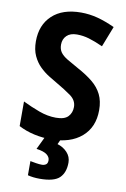

<svg xmlns="http://www.w3.org/2000/svg" viewBox="-103 -784 710 1083"><g transform="rotate(10 252.0 -242.0)"><path d="M467 -199Q467 -101 402.5 -45.5Q338 10 226 10Q179 10 131 -0.5Q83 -11 41 -33V-174Q88 -151 137 -133Q186 -115 234 -115Q283 -115 303.5 -137Q324 -159 324 -192Q324 -230 289.5 -255Q255 -280 203 -310Q182 -322 155.5 -338.5Q129 -355 104.5 -379Q80 -403 64 -437.5Q48 -472 48 -520Q48 -614 107 -669Q166 -724 272 -724Q319 -724 365.5 -712Q412 -700 466 -675L420 -557Q373 -578 339 -588Q305 -598 270 -598Q232 -598 211.5 -578Q191 -558 191 -526Q191 -500 203.5 -482.5Q216 -465 242.5 -449Q269 -433 309 -411Q359 -384 394.5 -355Q430 -326 448.5 -288.5Q467 -251 467 -199ZM348 122Q348 179 317 209.5Q286 240 203 240Q165 240 135 232V151Q150 154 169 157Q188 160 202 160Q215 160 225 153.5Q235 147 235 129Q235 111 217.5 97Q200 83 157 77L194 0H283L269 30Q303 40 325.5 64.5Q348 89 348 122Z"/></g></svg>

Font: Noto Sans Tamil SemiCondensed
Style: Bold
Weight: 700
Width: 4
Designer: Jelle Bosma - Monotype Design Team
Foundry: Monotype Imaging Inc.
Version: Version 2.004; ttfautohint (v1.8.4.7-5d5b)